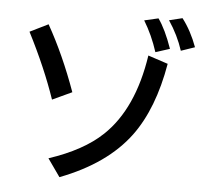

<svg xmlns="http://www.w3.org/2000/svg" viewBox="-61 -941 1121 1066"><g transform="rotate(5 500.0 -408.5)"><path d="M230.5 -364.3Q172.4 -535.2 73.2 -729L175.3 -779.3Q267.1 -616.7 339.4 -415ZM239.3 -38.1Q430.2 -101.1 535.6 -201.2Q696.8 -354 742.2 -654.8L853 -618.2Q809.6 -365.2 696.8 -211.9Q568.4 -38.1 309.1 61ZM779.3 -676.8Q749.5 -769.5 702.1 -847.2L780.3 -865.2Q821.3 -808.1 858.4 -702.1ZM919.4 -696.8Q892.1 -781.2 839.4 -859.9L913.1 -877.9Q963.4 -812.5 996.1 -723.1Z"/></g></svg>

Font: BIZ UDGothic
Style: Bold
Weight: 700
Monospace: yes
Designer: TypeBank Co., Ltd.
Foundry: Morisawa Inc.
Version: Version 1.05